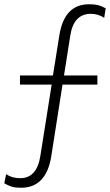

<svg xmlns="http://www.w3.org/2000/svg" viewBox="-53 -755 519 903"><path d="M405 -400V-357H241L188 -19Q164 128 46 128Q20 128 4 123.5Q-12 119 -33 107L-24 64Q3 83 42 83Q121 83 137 -23L190 -357H41V-400H196L226 -588Q249 -735 366 -735Q391 -735 407.5 -731Q424 -727 444 -716L437 -671Q409 -690 374 -690Q292 -690 277 -584L248 -400Z"/></svg>

Font: Work Sans Light
Style: Regular
Weight: 300
Designer: Wei Huang
Foundry: Wei Huang
Version: Version 2.012; ttfautohint (v1.8.3)